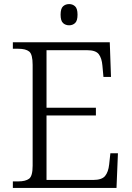

<svg xmlns="http://www.w3.org/2000/svg" viewBox="-20 -921 646 941"><path d="M43 0V-32H70Q105 -32 122.5 -45Q140 -58 140 -109V-603Q140 -655 123 -668.5Q106 -682 70 -682H43V-714H518L524 -544H487L482 -599Q479 -636 464 -655.5Q449 -675 407 -675H208V-393H450V-355H208V-39H436Q479 -39 495 -58.5Q511 -78 515 -115L521 -170H558L551 0ZM319 -797Q301 -797 289 -808Q277 -819 277 -849Q277 -879 289 -890Q301 -901 319 -901Q336 -901 348 -890Q360 -879 360 -849Q360 -819 348 -808Q336 -797 319 -797Z"/></svg>

Font: Noto Serif Malayalam Light
Style: Regular
Weight: 300
Designer: Indian type Foundry, Jelle Bosma, Monotype Design Team
Foundry: Monotype Imaging Inc.
Version: Version 2.104; ttfautohint (v1.8.4.7-5d5b)